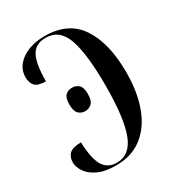

<svg xmlns="http://www.w3.org/2000/svg" viewBox="-176 -834 877 953"><g transform="rotate(-30 263.0 -357.0)"><path d="M211 10Q148 10 108 -9Q68 -28 49.5 -56Q31 -84 31 -110Q31 -140 48.5 -158Q66 -176 116 -177Q119 -84 143.5 -42Q168 0 221 0Q297 0 330 -88Q363 -176 363 -361Q363 -541 332.5 -627.5Q302 -714 223 -714Q165 -714 141 -670.5Q117 -627 117 -526Q71 -526 55 -544.5Q39 -563 39 -593Q39 -633 63.5 -662.5Q88 -692 129.5 -708Q171 -724 223 -724Q358 -724 421.5 -628.5Q485 -533 485 -366Q485 -254 454 -169.5Q423 -85 362 -37.5Q301 10 211 10ZM213 -300Q190 -300 175 -315Q160 -330 160 -368Q160 -406 175 -420Q190 -434 213 -434Q235 -434 250.5 -420Q266 -406 266 -368Q266 -330 250.5 -315Q235 -300 213 -300Z"/></g></svg>

Font: Noto Serif Display ExtraCondensed SemiBold
Style: Regular
Weight: 600
Width: 2
Designer: Monotype Design Team
Foundry: Monotype Imaging Inc.
Version: Version 2.009